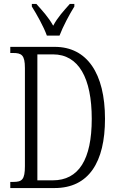

<svg xmlns="http://www.w3.org/2000/svg" viewBox="-20 -951 596 971"><path d="M217 -771H281C298 -816 332 -880 356 -918V-931H333C301 -895 272 -864 249 -821C225 -864 196 -895 164 -931H141V-918C165 -880 201 -816 217 -771ZM32 0H256C429 0 511 -131 511 -350C511 -580 420 -714 257 -714H32V-683H46C89 -683 106 -673 106 -607V-111C106 -42 91 -31 47 -31H32ZM247 -39H169V-676H248C378 -676 444 -556 444 -350C444 -144 378 -39 247 -39Z"/></svg>

Font: Noto Serif Lao ExtraCondensed Light
Style: Regular
Weight: 300
Width: 2
Designer: Monotype Design Team
Foundry: Monotype Imaging Inc.
Version: Version 2.003